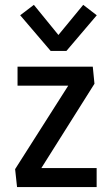

<svg xmlns="http://www.w3.org/2000/svg" viewBox="-20 -755 442 775"><path d="M48.8 0 41 -72.3 255.4 -409.2H50.8V-485.8H354.5L361.3 -417L147 -76.7H370.1V0ZM184.6 -549.3 61.5 -693.4 116.7 -735.4 215.8 -613.8 315.9 -735.4 370.6 -693.4 248 -549.3Z"/></svg>

Font: Anaheim SemiBold
Style: Regular
Weight: 600
Version: Version 2.001